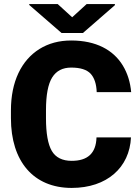

<svg xmlns="http://www.w3.org/2000/svg" viewBox="-20 -922 696 952"><path d="M458.5 -240.7C456.1 -160.6 413.1 -124.5 335.4 -124.5C289.1 -124.5 255.9 -141.1 236.8 -173.8C217.8 -206.5 208 -260.3 208 -335.9V-375.5C208 -451.2 218.3 -505.4 238.8 -538.1C259.3 -570.8 290.5 -586.9 333 -586.9C378.4 -586.9 410.6 -576.7 429.7 -556.2C448.2 -535.6 458 -505.4 459.5 -465.3H630.4C626 -514.6 612.3 -558.6 588.9 -597.2C542 -674.3 456.5 -721.2 333 -721.2C272.9 -721.2 220.7 -707 175.8 -679.2C85.9 -623 34.2 -517.1 34.2 -374.5V-335.9C34.2 -122.6 145.5 9.8 335.4 9.8C510.7 9.8 622.6 -91.8 629.4 -240.7ZM125 -901.9V-897.5L285.2 -758.3H391.1L549.8 -896.5V-901.9H409.7L337.9 -836.4L266.1 -901.9Z"/></svg>

Font: Vazirmatn Black
Style: Regular
Weight: 900
Designer: Saber Rastikerdar
Foundry: Saber Rastikerdar
Version: Version 33.003